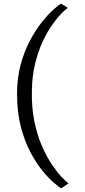

<svg xmlns="http://www.w3.org/2000/svg" viewBox="-20 -846 463 1048"><path d="M73 -334Q73 -420 92.5 -492.2Q112 -564.5 142.5 -622.2Q173 -680 206.5 -722.5Q240 -765 269 -791.2Q298 -817.5 314 -826L350 -803Q337.5 -795 314.8 -771.8Q292 -748.5 265 -710.5Q238 -672.5 213.2 -619.8Q188.5 -567 172 -500Q155.5 -433 154 -352Q152 -260.5 167.2 -185.2Q182.5 -110 208 -51.2Q233.5 7.5 262 50Q290.5 92.5 315.2 118.8Q340 145 354 155L314 182Q300.5 174 272.2 149.8Q244 125.5 210 83.8Q176 42 144.8 -17.8Q113.5 -77.5 93.2 -156.2Q73 -235 73 -334Z"/></svg>

Font: Merriweather 7pt Light
Style: Regular
Weight: 300
Designer: Eben Sorkin
Foundry: Eben Sorkin
Version: Version 2.200;gftools[0.9.31]